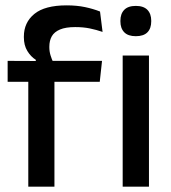

<svg xmlns="http://www.w3.org/2000/svg" viewBox="-20 -696 639 716"><path d="M228.5 -676Q266.5 -676 297.2 -669.5Q328 -663 353 -653L362.5 -577Q339 -585 314.8 -590Q290.5 -595 260.5 -595Q225 -595 203.8 -586Q182.5 -577 173.2 -560.8Q164 -544.5 164 -522V-520Q164 -504 168.5 -489.5Q173 -475 178.5 -463.5L113.5 -461.5V-473Q95 -484.5 82 -505.8Q69 -527 69 -557V-559.5Q69 -612 108 -644Q147 -676 228.5 -676ZM85.5 0V-440.5H183V0ZM8.5 -391V-469L123 -468.5L163 -469H360.5L352 -391ZM437.5 0V-489H535.5V0ZM486.5 -561Q457.5 -561 443.2 -575.8Q429 -590.5 429 -616.5V-618.5Q429 -644.5 443.2 -659.2Q457.5 -674 486.5 -674Q515.5 -674 529.8 -659.2Q544 -644.5 544 -618.5V-616.5Q544 -590 529.8 -575.5Q515.5 -561 486.5 -561Z"/></svg>

Font: Anek Latin Medium
Style: Regular
Weight: 500
Designer: Yesha Goshar
Foundry: Ek Type
Version: Version 1.003